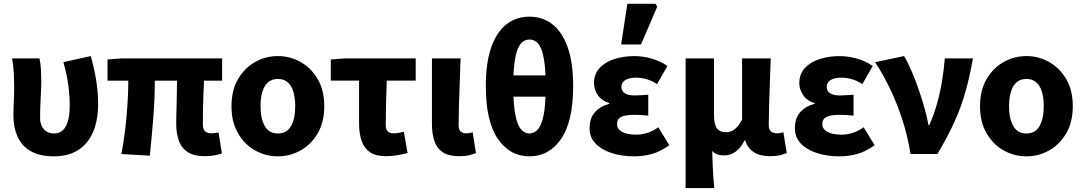

<svg xmlns="http://www.w3.org/2000/svg" viewBox="-20 -799 5621 996"><path d="M259.8 12Q185.9 12 139.4 -14.9Q92.8 -41.8 71.2 -89.8Q49.6 -137.9 49.6 -199.6Q49.6 -236.2 51.6 -272Q53.6 -307.7 53.6 -343.5Q53.6 -373.3 51.9 -414.3Q50.2 -455.2 42.7 -496.1H184.7Q190.6 -471.1 192.3 -439.9Q194 -408.6 194 -373.6Q194 -342.8 191 -289.8Q188 -236.8 188 -187.4Q188 -160.9 197.7 -142.8Q207.3 -124.7 223.5 -115.7Q239.8 -106.6 260.1 -106.6Q286.5 -106.6 304.6 -122.2Q322.7 -137.8 332.2 -170.1Q341.6 -202.3 341.6 -253.1Q341.6 -301.1 334.6 -355.5Q327.6 -409.9 308.8 -476.7L450.9 -508.1Q467.8 -448.7 478.4 -385.5Q489 -322.4 489 -260.3Q489 -176 463 -114.7Q437 -53.4 385.7 -20.7Q334.5 12 259.8 12Z M1042.6 11.3Q987.1 11.3 954.5 -9.6Q921.8 -30.4 908 -68.7Q894.1 -107 894.1 -158.4Q894.1 -169.4 894.6 -193.4Q895.1 -217.5 896 -249.5Q896.9 -281.5 897.4 -315.4Q897.9 -349.3 898.1 -380.4H783.1Q783.1 -291.5 775.3 -190.2Q767.4 -89 757.2 8.6L609.9 0Q628.2 -100.1 636.8 -199.2Q645.5 -298.3 645.5 -380.4H537.8V-490.5L612 -496.1H1132.3V-380.4H1038.5Q1036.7 -348.1 1035.2 -312Q1033.7 -275.8 1033.2 -242.5Q1032.7 -209.2 1032.6 -185.1Q1032.5 -160.9 1032.5 -152.4Q1032.5 -127.4 1044.2 -117.4Q1055.9 -107.3 1077.6 -107.3Q1085.1 -107.3 1094.1 -108.8Q1103.2 -110.3 1113.6 -111.7L1131.1 -3.3Q1117 2.2 1093.8 6.7Q1070.6 11.3 1042.6 11.3Z M1421.5 12Q1358.4 12 1303.6 -18.6Q1248.9 -49.3 1214.9 -107.4Q1180.9 -165.4 1180.9 -247.9Q1180.9 -330.5 1214.9 -388.6Q1248.9 -446.7 1303.6 -477.4Q1358.4 -508.1 1421.5 -508.1Q1484.6 -508.1 1539.3 -477.4Q1594.1 -446.7 1628.1 -388.6Q1662.1 -330.5 1662.1 -247.9Q1662.1 -165.4 1628.1 -107.4Q1594.1 -49.3 1539.3 -18.6Q1484.6 12 1421.5 12ZM1421.5 -106.6Q1467.7 -106.6 1489.6 -145Q1511.4 -183.3 1511.4 -247.9Q1511.4 -291 1501.9 -323Q1492.3 -354.9 1472.3 -372.2Q1452.2 -389.5 1421.5 -389.5Q1390.7 -389.5 1370.7 -372.2Q1350.6 -354.9 1341.1 -323Q1331.5 -291 1331.5 -247.9Q1331.5 -183.3 1353.5 -145Q1375.4 -106.6 1421.5 -106.6Z M1981.6 11.3Q1929.4 11.3 1899.1 -9.6Q1868.9 -30.4 1855.8 -68.7Q1842.7 -107 1842.7 -158.4V-380.8H1696V-490.5L1770.2 -496.1H2136.4V-380.8H1986.4Q1983.7 -316.9 1982.4 -256.7Q1981.1 -196.5 1981.1 -152.4Q1981.1 -127.4 1991.9 -117.4Q2002.7 -107.3 2019.8 -107.3Q2033.3 -107.3 2045.9 -109.4Q2058.6 -111.5 2075 -115.3L2094.2 -5.3Q2070.7 1 2042.3 6.1Q2013.9 11.3 1981.6 11.3Z M2362 11.3Q2307.1 11.3 2276.6 -9.3Q2246 -29.9 2233.4 -67.6Q2220.7 -105.4 2220.7 -155.9V-496.1H2369.3Q2367.5 -438.1 2365 -373.5Q2362.4 -308.8 2360.7 -250.1Q2359.1 -191.3 2359.1 -149.9Q2359.1 -126.2 2369.6 -116.8Q2380 -107.3 2400.3 -107.3Q2406.5 -107.3 2415.3 -108.8Q2424.2 -110.3 2431.6 -113.3L2449.1 -4.9Q2433.1 1.4 2413.3 6.3Q2393.6 11.3 2362 11.3Z M2726.7 12Q2624.9 12 2562.6 -78.6Q2500.2 -169.1 2500.2 -352.5Q2500.2 -474.4 2528.7 -554.5Q2557.2 -634.6 2608 -673.6Q2658.8 -712.6 2726.7 -712.6Q2794.6 -712.6 2845.4 -673.2Q2896.2 -633.8 2924.7 -554.1Q2953.2 -474.4 2953.2 -352.5Q2953.2 -169.1 2890.9 -78.6Q2828.6 12 2726.7 12ZM2726.7 -106.6Q2750.1 -106.6 2769.3 -126.8Q2788.5 -147 2799.6 -200.4Q2810.8 -253.8 2810.8 -352.5Q2810.8 -427.2 2804.3 -474.3Q2797.9 -521.4 2786.5 -547.6Q2775.2 -573.8 2759.6 -583.9Q2744.1 -593.9 2726.7 -593.9Q2709.4 -593.9 2693.8 -583.9Q2678.3 -573.8 2666.9 -547.6Q2655.6 -521.4 2649.1 -474.3Q2642.6 -427.2 2642.6 -352.5Q2642.6 -253.8 2653.8 -200.4Q2665 -147 2684.1 -126.8Q2703.3 -106.6 2726.7 -106.6ZM2579.2 -297.6V-408H2874.2V-297.6Z M3268.8 12Q3205.7 12 3153.1 -4.9Q3100.6 -21.9 3069.5 -54.2Q3038.5 -86.4 3038.5 -133.1Q3038.5 -187.1 3067.2 -218.1Q3095.8 -249.1 3140.5 -260.2V-264.2Q3099.4 -277.1 3080.4 -306.9Q3061.4 -336.7 3061.4 -366.9Q3061.4 -415.7 3090.9 -446.8Q3120.3 -477.9 3167.9 -493Q3215.5 -508 3270.8 -508Q3315.8 -508 3361.3 -494.8Q3406.8 -481.6 3442.4 -456.7L3388.4 -362.6Q3363 -379.8 3335.4 -387.9Q3307.7 -396.1 3279.1 -396.1Q3243 -396.1 3223.3 -383.4Q3203.6 -370.7 3203.6 -348.4Q3203.6 -325.9 3221.9 -314.9Q3240.2 -303.8 3272.4 -303.8Q3288.5 -303.8 3306.9 -305.3Q3325.4 -306.8 3342.8 -307.8V-199.3Q3325 -201.3 3305.8 -202.3Q3286.7 -203.3 3269.7 -203.3Q3223.7 -203.3 3202.2 -192.5Q3180.8 -181.7 3180.8 -155.8Q3180.8 -129.6 3206.8 -115Q3232.8 -100.4 3282.6 -100.4Q3306.6 -100.4 3336.2 -109Q3365.8 -117.6 3395 -138.8L3452.2 -45.8Q3404.5 -11.8 3360.6 0.1Q3316.6 12 3268.8 12ZM3202.1 -568.2 3234.5 -779.4H3380.6L3389.2 -763.9L3305.2 -568.2Z M3536.7 176.7V-496.1H3683.7V-207Q3683.7 -154.6 3698.6 -133.9Q3713.4 -113.2 3744.6 -113.2Q3761.5 -113.2 3776 -119.5Q3790.5 -125.8 3803.6 -140.1Q3816.8 -154.5 3829.5 -178.5V-496.1H3978.2Q3976.3 -438.1 3973.8 -373.5Q3971.2 -308.8 3969.6 -250.1Q3967.9 -191.3 3967.9 -149.9Q3967.9 -126.2 3980 -116.8Q3992.2 -107.3 4012.4 -107.3Q4018.7 -107.3 4027.5 -108.8Q4036.3 -110.3 4043.7 -113.3L4061.2 -4.9Q4045.2 1.4 4025.5 6.3Q4005.7 11.3 3974.1 11.3Q3923 11.3 3890.6 -9.6Q3858.2 -30.6 3846 -70.6H3842.3Q3824.2 -33.1 3796.9 -13Q3769.7 7.1 3737.1 7.1Q3719.5 7.1 3703.5 2.7Q3687.5 -1.6 3674.7 -16.1Q3675.6 20.3 3676.8 51.4Q3678 82.6 3679.9 112.4Q3681.7 142.3 3685.3 176.7Z M4333.8 12Q4270.7 12 4218.1 -4.9Q4165.6 -21.9 4134.5 -54.2Q4103.5 -86.4 4103.5 -133.1Q4103.5 -187.1 4132.2 -218.1Q4160.8 -249.1 4205.5 -260.2V-264.2Q4164.4 -277.1 4145.4 -306.9Q4126.4 -336.7 4126.4 -366.9Q4126.4 -415.7 4155.9 -446.8Q4185.3 -477.9 4232.9 -493Q4280.5 -508 4335.8 -508Q4380.8 -508 4426.3 -494.8Q4471.8 -481.6 4507.4 -456.7L4453.4 -362.6Q4428 -379.8 4400.4 -387.9Q4372.7 -396.1 4344.1 -396.1Q4308 -396.1 4288.3 -383.4Q4268.6 -370.7 4268.6 -348.4Q4268.6 -325.9 4286.9 -314.9Q4305.2 -303.8 4337.4 -303.8Q4353.5 -303.8 4371.9 -305.3Q4390.4 -306.8 4407.8 -307.8V-199.3Q4390 -201.3 4370.8 -202.3Q4351.7 -203.3 4334.7 -203.3Q4288.7 -203.3 4267.2 -192.5Q4245.8 -181.7 4245.8 -155.8Q4245.8 -129.6 4271.8 -115Q4297.8 -100.4 4347.6 -100.4Q4371.6 -100.4 4401.2 -109Q4430.8 -117.6 4460 -138.8L4517.2 -45.8Q4469.5 -11.8 4425.6 0.1Q4381.6 12 4333.8 12Z M4703.2 0Q4688.8 -91.9 4660.8 -178.4Q4632.8 -264.8 4596.2 -340.3Q4559.5 -415.8 4519.8 -476.4L4669.8 -508.1Q4689.7 -475 4709 -429.8Q4728.2 -384.6 4745.5 -335.1Q4762.9 -285.5 4776.1 -237.5Q4789.3 -189.5 4796.6 -149.8H4800.6Q4825.5 -206.1 4841.6 -264Q4857.7 -321.9 4867.2 -380.4Q4876.7 -439 4881.2 -496.1H5026.9Q5011.8 -408.4 4990.2 -329.8Q4968.6 -251.2 4933.1 -171.4Q4897.6 -91.7 4842.7 0Z M5304.5 12Q5241.4 12 5186.6 -18.6Q5131.9 -49.3 5097.9 -107.4Q5063.9 -165.4 5063.9 -247.9Q5063.9 -330.5 5097.9 -388.6Q5131.9 -446.7 5186.6 -477.4Q5241.4 -508.1 5304.5 -508.1Q5367.6 -508.1 5422.3 -477.4Q5477.1 -446.7 5511.1 -388.6Q5545.1 -330.5 5545.1 -247.9Q5545.1 -165.4 5511.1 -107.4Q5477.1 -49.3 5422.3 -18.6Q5367.6 12 5304.5 12ZM5304.5 -106.6Q5350.7 -106.6 5372.6 -145Q5394.4 -183.3 5394.4 -247.9Q5394.4 -291 5384.9 -323Q5375.3 -354.9 5355.3 -372.2Q5335.2 -389.5 5304.5 -389.5Q5273.7 -389.5 5253.7 -372.2Q5233.6 -354.9 5224.1 -323Q5214.5 -291 5214.5 -247.9Q5214.5 -183.3 5236.5 -145Q5258.4 -106.6 5304.5 -106.6Z"/></svg>

Font: Source Sans 3 VF
Style: Regular
Weight: 200
Designer: Paul D. Hunt
Foundry: Adobe
Version: Version 3.046;hotconv 1.0.118;makeotfexe 2.5.65603